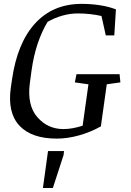

<svg xmlns="http://www.w3.org/2000/svg" viewBox="-20 -691 663 972"><path d="M367.2 -315.4H585.4L589.4 -273.9L520.5 -264.2L490.7 -51.3Q439.9 -22.5 381.1 -5.9Q322.3 10.7 267.6 10.7Q139.2 10.7 78.1 -55.2Q17.1 -121.1 34.7 -246.6L41 -290Q67.9 -474.6 158.2 -573Q248.5 -671.4 393.6 -671.4Q442.4 -671.4 487.1 -664.3Q531.7 -657.2 566.9 -643.6L558.6 -511.7H515.6L493.7 -609.9Q467.8 -616.2 436.3 -619.6Q404.8 -623 373.5 -623Q334 -623 293.7 -611.3Q253.4 -599.6 220.7 -580.1Q191.9 -532.2 171.1 -471.2Q150.4 -410.2 139.6 -333.5L130.9 -268.6Q116.7 -157.7 169.2 -97.7Q221.7 -37.6 300.8 -37.6Q324.2 -37.6 349.6 -42.2Q375 -46.9 398.4 -54.7L427.7 -264.2L358.9 -273.9ZM223.1 73.7H304.2L301.8 94.2L247.6 260.7H197.3Z"/></svg>

Font: Noticia Text
Style: Italic
Weight: 400
Italic angle: -8°
Designer: JM Sole
Foundry: JM Sole
Version: Version 1.003